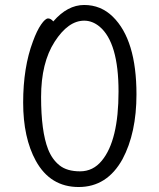

<svg xmlns="http://www.w3.org/2000/svg" viewBox="-20 -733 640 771"><path d="M194 -647Q251 -713 318 -713Q385 -713 433 -666Q528 -573 528 -354Q528 -199 472 -94Q410 18 296 18Q182 18 124 -87Q73 -180 73 -321Q73 -462 112 -566Q128 -610 145 -634.5Q162 -659 173 -659Q184 -659 194 -647ZM389 -88Q456 -169 456 -365.5Q456 -562 380 -626Q351 -650 318 -650Q254 -650 199.5 -565.5Q145 -481 145 -343.5Q145 -206 173 -134Q189 -93 219 -69Q249 -45 301.5 -45Q354 -45 389 -88Z"/></svg>

Font: Moon Stars Kai T
Style: Regular
Weight: 400
Designer: GuiWonder
Version: Version 1.101